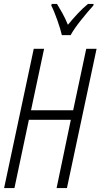

<svg xmlns="http://www.w3.org/2000/svg" viewBox="-20 -964 515 984"><path d="M342 -784Q360 -817 396.5 -862.5Q433 -908 458 -935L460 -944H431Q404 -922 378 -894Q352 -866 328 -837Q315 -869 299.5 -897Q284 -925 272 -944H245L243 -935Q256 -911 273.5 -861.5Q291 -812 297 -784ZM54 0 128 -350H343L270 0H323L475 -714H422L355 -399H139L206 -714H153L1 0Z"/></svg>

Font: Noto Sans Display Condensed Light
Style: Italic
Weight: 300
Width: 3
Designer: Monotype Design team
Foundry: Monotype Imaging Inc.
Version: 1.000